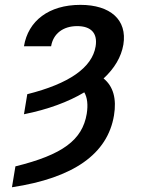

<svg xmlns="http://www.w3.org/2000/svg" viewBox="-20 -573 592 806"><path d="M94.5 -177.6 80.6 -93.4C180.4 -113.3 266.7 -145.2 333.8 -185.4C346.6 -163.7 350.1 -132.8 344.1 -95.2C325.6 14.9 242.5 76.7 44.7 125.4L30.2 213.1C288.7 174 431.5 73.5 458.5 -88.4C470.2 -158.7 455.3 -210.9 414.8 -243.6C460.6 -285.9 489 -333.8 497.9 -385.7C514.9 -490.1 442.8 -552.6 317.5 -552.6C185 -552.6 98 -485.4 80.6 -378.9H194.6C203.1 -430.8 244 -463.4 304 -463.4C361.9 -463.4 390.6 -433.9 381.4 -378.2C366.8 -289.1 269.9 -221.6 94.5 -177.6Z"/></svg>

Font: Margiela Sans Medium
Style: Italic
Weight: 500
Italic angle: -9.39999°
Designer: Stefan Endress, Andreas Faust
Version: Version 1.100;FEAKit 1.0